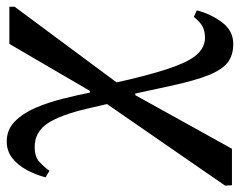

<svg xmlns="http://www.w3.org/2000/svg" viewBox="-136 -426 729 584"><g transform="rotate(-90 229.0 -133.5)"><path d="M69 207H-42L-43 186L205 -173L191 -233Q172 -315 146 -354Q120 -393 74 -393Q45 -393 29.5 -379Q14 -365 2 -348L-18 -360Q-10 -390 4.5 -417Q19 -444 40.5 -461Q62 -478 91 -478Q127 -478 152 -453.5Q177 -429 193.5 -390.5Q210 -352 221 -308Q232 -264 240 -225H245L388 -470H501V-454L271 -144L279 -108Q301 -16 320 34.5Q339 85 360 105Q381 125 406 125Q428 125 442 117Q456 109 470 91L490 100Q479 143 453.5 177Q428 211 388 211Q354 211 332 194.5Q310 178 293 136Q276 94 260 19L237 -87H232Z"/></g></svg>

Font: STIX Two Text Medium
Style: Regular
Weight: 500
Designer: Ross Mills, John Hudson & Paul Hanslow, Tiro Typeworks Ltd; with prior portions MicroPress Inc., and Coen Hoffman.
Foundry: Tiro Typeworks Ltd
Version: Version 2.13 b171